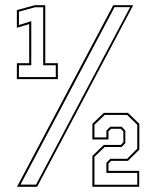

<svg xmlns="http://www.w3.org/2000/svg" viewBox="-20 -720 602 740"><path d="M45 -415V-476.5H92.5V-627L45 -613V-681L114 -700H154.5V-476.5H203V-415ZM53 -423H195V-468.5H146.5V-692H115L53 -675V-623.5L100.5 -638.5V-468.5H53ZM45.5 0 416.5 -700H493.5L123 0ZM59 -8.5H119L481.5 -692.5H421.5ZM336 0V-119L380 -161.5H445.5L455.5 -171.5V-213.5L445.5 -223.5H408L398 -213.5V-182.5H336V-242.5L380 -285H473L517 -243V-143.5L473 -100H408L398 -89.5V-61.5H516.5V0ZM344 -8H509V-53.5H390V-92.5L405.5 -108H470L509 -147V-239L470 -277H383.5L344 -239V-190.5H390V-216.5L405 -231.5H449L463 -216.5V-168L448.5 -153.5H383.5L344 -115.5Z"/></svg>

Font: Tourney Expanded Thin
Style: Regular
Weight: 100
Width: 7
Designer: Tyler Finck
Foundry: Etcetera Type Co
Version: Version 1.010; ttfautohint (v1.8.3)